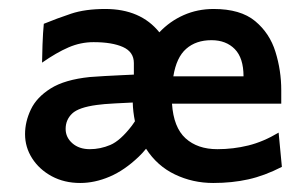

<svg xmlns="http://www.w3.org/2000/svg" viewBox="-20 -401 687 430"><path d="M159.7 8.8Q124 8.8 95.9 -6.3Q67.9 -21.5 52 -46.4Q36.1 -71.3 36.1 -100.6Q36.1 -128.4 49.1 -155.8Q62 -183.1 93.5 -202.9Q125 -222.7 181.2 -228.5Q193.8 -229.5 214.4 -230.7Q234.9 -231.9 253.7 -232.7Q272.5 -233.4 279.8 -233.9V-259.8Q279.8 -284.7 255.4 -295.7Q231 -306.6 189.5 -306.6Q160.6 -306.6 133.5 -294.9Q106.4 -283.2 74.2 -260.7Q74.2 -272.9 75.2 -300.8Q76.2 -328.6 78.1 -347.7Q107.9 -359.9 139.4 -370.4Q170.9 -380.9 215.8 -380.9Q294.9 -380.9 336.9 -328.6Q360.4 -353.5 391.4 -367.2Q422.4 -380.9 458.5 -380.9Q518.6 -380.9 551.3 -353.8Q584 -326.7 596.9 -284.9Q609.9 -243.2 609.9 -198.7V-168.9H365.2Q368.7 -115.7 395.5 -91.3Q422.4 -66.9 466.8 -66.9Q502.4 -66.9 536.1 -75.2Q569.8 -83.5 604 -104L611.3 -27.3Q572.3 -7.3 536.1 0.7Q500 8.8 457.5 8.8Q411.6 8.8 371.8 -10.3Q332 -29.3 307.1 -67.9Q303.7 -63.5 299.1 -58.6Q294.4 -53.7 291 -50.3Q258.8 -19.5 225.6 -5.4Q192.4 8.8 159.7 8.8ZM181.2 -66.9Q204.6 -66.9 227.1 -76.4Q249.5 -85.9 275.4 -119.6Q276.9 -122.1 278.8 -124.5Q280.8 -127 282.2 -129.4Q277.8 -150.9 277.3 -171.4Q264.2 -170.9 237.5 -169.4Q210.9 -168 197.3 -166Q156.2 -160.6 141.6 -146.7Q127 -132.8 127 -112.3Q127 -93.3 142.1 -80.1Q157.2 -66.9 181.2 -66.9ZM368.2 -230H525.4Q525.4 -271 505.9 -291Q486.3 -311 453.6 -311Q418.9 -311 397 -291.7Q375 -272.5 368.2 -230Z"/></svg>

Font: Harmattan SemiBold
Style: Regular
Weight: 600
Designer: George W. Nuss III and SIL International
Foundry: SIL International
Version: Version 4.000